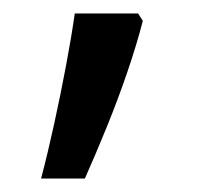

<svg xmlns="http://www.w3.org/2000/svg" viewBox="-20 -136 308 285"><path d="M192 -105Q183 -70 169 -29Q155 12 138.5 52.5Q122 93 106 129H41Q51 91 60.5 47.5Q70 4 78 -38.5Q86 -81 91 -116H185Z"/></svg>

Font: eng115
Style: Regular
Weight: 400
Designer: Monotype Design Team
Foundry: Monotype Imaging Inc.
Version: Version 2.013